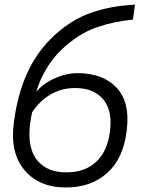

<svg xmlns="http://www.w3.org/2000/svg" viewBox="-20 -811 640 842"><path d="M571.8 -791 563 -725.1Q518.6 -720.2 483.6 -713.1Q448.7 -706.1 408 -692.4Q367.2 -678.7 328.6 -654.8Q290 -630.9 253.9 -597.2Q211.9 -558.1 182.4 -507.8Q152.8 -457.5 139.2 -408.2Q167.5 -443.4 218.5 -466.8Q269.5 -490.2 319.8 -490.2Q431.6 -490.2 491.2 -426.5Q550.8 -362.8 536.1 -243.2L535.2 -234.9Q520.5 -114.7 449.5 -51.8Q378.4 11.2 269 11.2Q150.4 11.2 86.4 -66.2Q22.5 -143.6 41 -274.9L43 -289.1Q74.2 -512.2 202.1 -640.1Q244.1 -682.1 290 -711.4Q335.9 -740.7 384 -756.6Q432.1 -772.5 475.6 -780Q519 -787.6 571.8 -791ZM312 -424.8H307.1Q249 -424.8 200.9 -396.2Q152.8 -367.7 121.1 -318.8Q115.7 -298.3 111.8 -266.1Q105 -211.9 114.3 -170.7Q123.5 -129.4 146 -104.5Q168.5 -79.6 199 -67.4Q229.5 -55.2 267.1 -55.2H272.9Q352.5 -55.2 401.9 -101.6Q451.2 -147.9 461.9 -232.9L462.9 -241.2Q473.1 -327.1 431.9 -376Q390.6 -424.8 312 -424.8Z"/></svg>

Font: Cooper Hewitt
Style: Book Italic
Weight: 706
Designer: Village Type and Design LLC
Foundry: Cooper Hewitt Smithsonian Design Museum
Version: 1.000